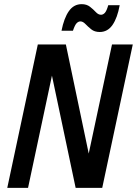

<svg xmlns="http://www.w3.org/2000/svg" viewBox="-20 -904 659 924"><path d="M15 0 162 -690H297L407 -165L519 -690H619L472 0H344L230 -540L115 0ZM276 -756Q288 -817 311.5 -850.5Q335 -884 373 -884Q397 -884 413 -871.5Q429 -859 441 -846Q453 -833 466 -833Q476 -833 484.5 -842Q493 -851 501 -879H556Q545 -818 521.5 -784Q498 -750 460 -750Q435 -750 419 -763Q403 -776 391 -788.5Q379 -801 367 -801Q357 -801 348.5 -792Q340 -783 331 -756Z"/></svg>

Font: Radio Canada Condensed Medium
Style: Italic
Weight: 500
Width: 3
Italic angle: -12°
Designer: Charles Daoud, Etienne Aubert Bonn, Alexandre Saumier Demers, Jacques Le Bailly
Foundry: Radio-Canada
Version: Version 2.104; ttfautohint (v1.8.4.7-5d5b);gftools[0.9.28.de